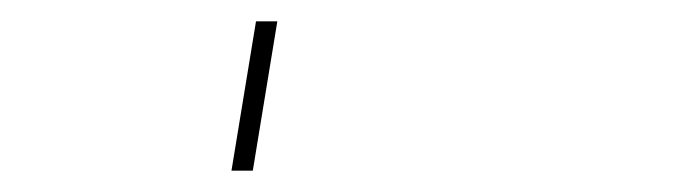

<svg xmlns="http://www.w3.org/2000/svg" viewBox="-20 60 640 180"><path d="M197 220 220 80H240L217 220Z"/></svg>

Font: Iosevka Thin Extended
Style: Italic
Weight: 100
Width: 7
Italic angle: -9°
Monospace: yes
Designer: Belleve Invis
Foundry: Belleve Invis
Version: Version 32.5.0; ttfautohint (v1.8.4)